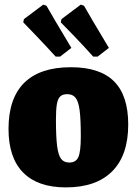

<svg xmlns="http://www.w3.org/2000/svg" viewBox="-20 -805 594 834"><path d="M17 -245Q17 -378 85.5 -445.5Q154 -513 288 -513Q414 -513 475.5 -451.5Q537 -390 537 -264Q537 -131 467.5 -61Q398 9 266 9Q144 9 80.5 -55.5Q17 -120 17 -245ZM331 -212Q331 -286 326 -325Q321 -364 308.5 -380Q296 -396 272 -396Q252 -396 241.5 -386Q231 -376 227 -352.5Q223 -329 223 -285Q223 -211 228 -171.5Q233 -132 245 -115.5Q257 -99 281 -99Q310 -99 320.5 -123Q331 -147 331 -212ZM81 -708 84 -722 168 -785 182 -780Q191 -764 220.5 -713.5Q250 -663 290 -597L241 -559H222Q179 -606 136.5 -650.5Q94 -695 81 -708ZM244 -708 247 -722 331 -785 345 -780Q354 -764 383.5 -713.5Q413 -663 453 -597L404 -559H385Q342 -607 299.5 -651Q257 -695 244 -708Z"/></svg>

Font: Alegreya SC Black
Style: Regular
Weight: 900
Designer: Juan Pablo del Peral
Foundry: Huerta Tipografica
Version: Version 2.007; ttfautohint (v1.6)